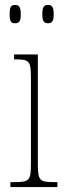

<svg xmlns="http://www.w3.org/2000/svg" viewBox="-20 -756 259 776"><path d="M174 -662C190 -662 197 -670 197 -698C197 -728 190 -736 174 -736C158 -736 151 -728 151 -698C151 -670 158 -662 174 -662ZM41 -662C57 -662 64 -670 64 -698C64 -728 57 -736 41 -736C24 -736 19 -728 19 -698C19 -670 24 -662 41 -662ZM22 0H212V-20H199C139 -20 133 -26 133 -96V-536H37V-516H43C101 -516 105 -508 105 -437V-96C105 -26 99 -20 38 -20H22Z"/></svg>

Font: Noto Serif Lao ExtraCondensed Thin
Style: Regular
Weight: 100
Width: 2
Designer: Monotype Design Team
Foundry: Monotype Imaging Inc.
Version: Version 2.003